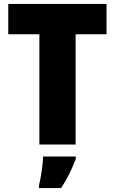

<svg xmlns="http://www.w3.org/2000/svg" viewBox="-20 -734 583 975"><path d="M364 0V-560H521V-714H22V-560H180V0ZM365 72V61H199C198 100 188 168 178 207V221H290C324 170 345 126 365 72Z"/></svg>

Font: Noto Sans Arabic UI SmCn Bk
Style: Regular
Weight: 900
Width: 4
Designer: Monotype Design Team, Nadine Chahine and Nizar Qandah
Foundry: Monotype Imaging Inc.
Version: Version 2.010